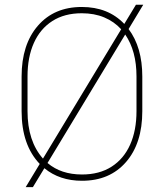

<svg xmlns="http://www.w3.org/2000/svg" viewBox="-20 -750 663 807"><path d="M582 -730 520.5 -627.9Q578.1 -551.3 578.1 -428.2V-282.7Q578.1 -147.9 509.8 -69.1Q441.4 9.8 324.7 9.8Q230.5 9.8 166.5 -43L118.2 36.6H87.9L147 -61Q70.8 -140.6 70.8 -282.7V-428.2Q70.8 -563 139.2 -641.8Q207.5 -720.7 323.7 -720.7Q434.6 -720.7 502.4 -649.4L551.3 -730ZM95.7 -282.7Q95.7 -156.7 160.6 -83.5L489.3 -627Q460 -659.2 418.2 -676.8Q376.5 -694.3 323.7 -694.3Q251 -694.3 200 -661.6Q148.9 -628.9 122.3 -569.3Q95.7 -509.8 95.7 -429.2ZM553.7 -429.2Q553.7 -535.6 506.3 -605L179.7 -64.9Q236.3 -16.6 324.7 -16.6Q397.9 -16.6 449.2 -49.6Q500.5 -82.5 527.1 -142.3Q553.7 -202.1 553.7 -282.7Z"/></svg>

Font: Robert Sans Thin
Style: Regular
Weight: 100
Designer: Christian Robertson (extended by Adam Twardoch)
Foundry: Google
Version: Version 12.135;April 2, 2019;FontCreator 11.5.0.2425 64-bit;